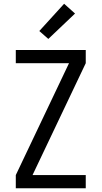

<svg xmlns="http://www.w3.org/2000/svg" viewBox="-20 -1001 540 1021"><path d="M64 0V-70L347 -665H64V-735H436V-665L153 -70H436V0ZM237 -794 189 -836 321 -981 379 -929Z"/></svg>

Font: Iosevka www.saffi
Style: Regular
Weight: 400
Monospace: yes
Designer: Belleve Invis
Foundry: Belleve Invis
Version: Version 22.0.2; ttfautohint (v1.8.3)